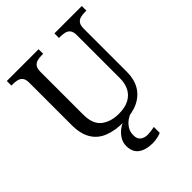

<svg xmlns="http://www.w3.org/2000/svg" viewBox="-259 -859 1244 1244"><g transform="rotate(-45 362.5 -237.0)"><path d="M370 10Q291 10 234.5 -12.5Q178 -35 148 -85Q118 -135 118 -216V-604Q118 -634 106.5 -648.5Q95 -663 76.5 -667.5Q58 -672 36 -672H23V-714H314V-672H301Q279 -672 260 -667Q241 -662 230 -647Q219 -632 219 -600V-210Q219 -123 266 -86.5Q313 -50 386 -50Q444 -50 481 -70Q518 -90 536 -125.5Q554 -161 554 -206V-604Q554 -634 542.5 -648.5Q531 -663 512.5 -667.5Q494 -672 472 -672H459V-714H710V-672H697Q675 -672 656 -667Q637 -662 626 -647Q615 -632 615 -600V-204Q615 -138 587 -90Q559 -42 504.5 -16Q450 10 370 10ZM409 240Q345 240 308.5 213.5Q272 187 272 130Q272 99 289 72Q306 45 332.5 26Q359 7 390 0H447Q426 6 404.5 21.5Q383 37 368.5 60Q354 83 354 115Q354 148 373.5 163Q393 178 423 178Q437 178 452.5 176Q468 174 486 170V224Q476 229 462 232.5Q448 236 434 238Q420 240 409 240Z"/></g></svg>

Font: Noto Serif Bengali
Style: Regular
Weight: 400
Designer: Juan Bruce, Universal Thirst, Indian Type Foundry and the Monotype Design Team.
Foundry: Monotype Imaging Inc.
Version: Version 2.003